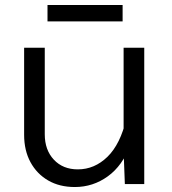

<svg xmlns="http://www.w3.org/2000/svg" viewBox="-20 -740 690 772"><path d="M160 -548V-200Q160 -137 196.5 -98Q233 -59 293 -59Q360 -59 412 -109.5Q464 -160 488 -263L503 -156Q473 -74 413.5 -31Q354 12 281 12Q219 12 173.5 -14.5Q128 -41 102.5 -88Q77 -135 77 -198V-548ZM560 -548V0H482L477 -132V-548ZM171 -654V-720H473V-654Z"/></svg>

Font: Azeret Mono Thin Light
Style: Regular
Weight: 300
Version: Version 1.002